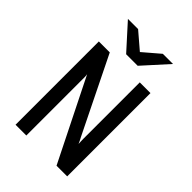

<svg xmlns="http://www.w3.org/2000/svg" viewBox="-262 -1029 1141 1141"><g transform="rotate(45 308.0 -458.5)"><path d="M91 0V-700H183L417 -224Q421 -217 427 -205Q433 -193 436.5 -184Q436 -198 435.5 -207.5Q435 -217 435 -224.5V-700H525V0H435.5L200 -472Q196 -480 190 -492.2Q184 -504.5 179.5 -513Q181.5 -501.5 181.5 -491.2Q181.5 -481 181.5 -472.5V0ZM259.5 -761 118.5 -917H204L308 -828L412 -917H497.5L356.5 -761Z"/></g></svg>

Font: Overpass Mono Medium
Style: Regular
Weight: 500
Monospace: yes
Designer: Delve Withrington, Dave Bailey
Foundry: Delve Fonts LLC
Version: Version 4.000